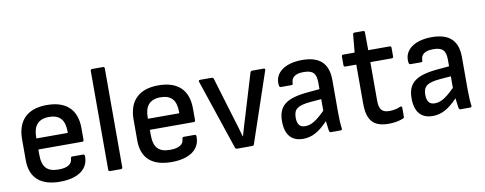

<svg xmlns="http://www.w3.org/2000/svg" viewBox="-60 -968 3196 1265"><g transform="rotate(-10 1538.0 -335.5)"><path d="M257 12C380 12 451 -41 447 -129C446 -134 442 -138 436 -138H364C358 -138 353 -134 353 -127C353 -89 320 -69 262 -69C184 -69 152 -104 152 -188V-222H445C452 -222 456 -226 456 -232V-311C456 -435 387 -501 257 -501C128 -501 58 -433 58 -307V-167C58 -48 128 12 257 12ZM152 -296V-305C152 -382 187 -421 258 -421C328 -421 362 -384 362 -306V-296Z M592 0H666C672 0 676 -4 676 -10V-673C676 -679 672 -683 666 -683H592C586 -683 582 -679 582 -673V-10C582 -4 586 0 592 0Z M1003 12C1126 12 1197 -41 1193 -129C1192 -134 1188 -138 1182 -138H1110C1104 -138 1099 -134 1099 -127C1099 -89 1066 -69 1008 -69C930 -69 898 -104 898 -188V-222H1191C1198 -222 1202 -226 1202 -232V-311C1202 -435 1133 -501 1003 -501C874 -501 804 -433 804 -307V-167C804 -48 874 12 1003 12ZM898 -296V-305C898 -382 933 -421 1004 -421C1074 -421 1108 -384 1108 -306V-296Z M1443 0H1544C1549 0 1554 -2 1556 -8L1715 -478C1717 -485 1714 -489 1707 -489H1629C1624 -489 1619 -486 1617 -481L1535 -209C1521 -163 1507 -119 1495 -74H1493C1481 -119 1467 -164 1453 -209L1371 -481C1369 -486 1364 -489 1359 -489H1280C1273 -489 1270 -485 1272 -478L1430 -8C1432 -3 1437 0 1443 0Z M1883 12C1942 12 1990 -14 2050 -77C2053 -51 2057 -23 2058 -14C2060 -6 2062 0 2070 0H2135C2142 0 2146 -4 2145 -11C2141 -39 2139 -74 2139 -122V-336C2139 -447 2083 -501 1965 -501C1850 -501 1778 -448 1785 -369C1786 -355 1789 -350 1797 -350H1869C1875 -350 1878 -354 1878 -361C1878 -401 1906 -421 1961 -421C2023 -421 2045 -398 2045 -335V-292L1968 -285C1820 -272 1765 -229 1765 -126C1765 -36 1806 12 1883 12ZM1858 -134C1858 -191 1885 -211 1971 -219L2045 -225V-148C1984 -87 1949 -68 1911 -68C1875 -68 1858 -89 1858 -134Z M2455 12C2496 12 2528 5 2552 -5C2558 -7 2561 -11 2561 -17V-78C2561 -85 2556 -88 2548 -85C2528 -76 2502 -70 2476 -70C2425 -70 2406 -92 2406 -152V-409H2549C2555 -409 2560 -413 2560 -419V-479C2560 -485 2555 -489 2549 -489H2406L2405 -609C2405 -616 2401 -619 2395 -619H2338C2331 -619 2327 -616 2326 -609L2315 -489H2238C2232 -489 2228 -485 2228 -479V-419C2228 -413 2232 -409 2238 -409H2312V-149C2312 -40 2350 12 2455 12Z M2750 12C2809 12 2857 -14 2917 -77C2920 -51 2924 -23 2925 -14C2927 -6 2929 0 2937 0H3002C3009 0 3013 -4 3012 -11C3008 -39 3006 -74 3006 -122V-336C3006 -447 2950 -501 2832 -501C2717 -501 2645 -448 2652 -369C2653 -355 2656 -350 2664 -350H2736C2742 -350 2745 -354 2745 -361C2745 -401 2773 -421 2828 -421C2890 -421 2912 -398 2912 -335V-292L2835 -285C2687 -272 2632 -229 2632 -126C2632 -36 2673 12 2750 12ZM2725 -134C2725 -191 2752 -211 2838 -219L2912 -225V-148C2851 -87 2816 -68 2778 -68C2742 -68 2725 -89 2725 -134Z"/></g></svg>

Font: Sofia Sans Cond SemiBold
Style: Regular
Weight: 600
Width: 3
Designer: Botio Nikoltchev, Ani Petrova
Foundry: lettersoup
Version: Version 4.100